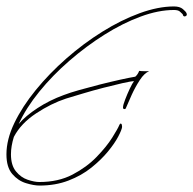

<svg xmlns="http://www.w3.org/2000/svg" viewBox="-20 -567 600 596"><path d="M412 -347Q419 -346 428.5 -346Q438 -346 443 -346Q428 -340 414 -318.5Q400 -297 389 -273Q378 -249 371 -232Q370 -228 365.5 -228.5Q361 -229 362 -235Q362 -241 368.5 -258Q375 -275 383 -292Q391 -309 396 -315Q387 -315 360.5 -309Q334 -303 301 -294.5Q268 -286 236.5 -276.5Q205 -267 185 -261Q139 -246 92 -215Q45 -184 23 -142Q14 -113 14 -88Q14 -54 29.5 -35Q45 -16 66 -9Q87 -2 102 -2Q161 -2 205 -25Q249 -48 280 -80Q311 -112 328.5 -140Q346 -168 350 -178Q353 -185 356 -183Q359 -181 359 -173Q358 -164 347 -143Q336 -122 315 -96.5Q294 -71 263.5 -46.5Q233 -22 192.5 -6.5Q152 9 103 9Q85 9 60.5 1.5Q36 -6 18 -27Q0 -48 0 -88Q0 -134 24.5 -185Q49 -236 91 -287.5Q133 -339 186 -385.5Q239 -432 297.5 -468.5Q356 -505 413.5 -526Q471 -547 520 -547Q538 -547 547.5 -539Q557 -531 559 -526Q562 -519 555.5 -516.5Q549 -514 547 -523Q544 -526 538.5 -531Q533 -536 520 -536Q472 -536 416.5 -515.5Q361 -495 304.5 -459.5Q248 -424 195.5 -378.5Q143 -333 102 -282.5Q61 -232 38 -182Q59 -207 96.5 -231.5Q134 -256 178 -272Q196 -279 226 -287.5Q256 -296 289.5 -304.5Q323 -313 352.5 -319.5Q382 -326 400 -329Q408 -336 412 -347Z"/></svg>

Font: Kapakana Light
Style: Regular
Weight: 300
Designer: Kyosuke Nagai
Version: Version 1.000